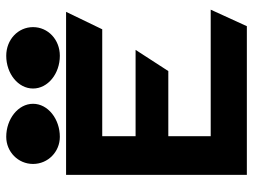

<svg xmlns="http://www.w3.org/2000/svg" viewBox="-118 -694 812 616"><g transform="rotate(-90 288.0 -386.0)"><path d="M417 -600C469 -600 509 -638 509 -686C509 -734 469 -772 417 -772C360 -772 312 -734 312 -686C312 -638 360 -600 417 -600ZM157 -600C214 -600 263 -638 263 -686C263 -734 214 -772 157 -772C109 -772 70 -734 70 -686C70 -638 109 -600 157 -600ZM159 -464H502L558 -580H35V0H512L565 -116H159V-252H368L436 -357H159Z"/></g></svg>

Font: Charger
Style: Hemi
Weight: 900
Designer: Jasper
Foundry: Cannot Into Space Fonts
Version: Version 0.99